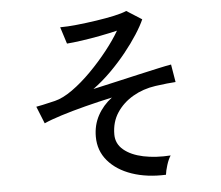

<svg xmlns="http://www.w3.org/2000/svg" viewBox="-56 -866 1113 969"><g transform="rotate(-5 500.0 -381.0)"><path d="M746 39Q650 43 574 17Q498 -9 454 -60.5Q410 -112 410 -183Q410 -242 436 -290Q462 -338 508 -373Q439 -358 371 -340.5Q303 -323 247.5 -305.5Q192 -288 159 -273L124 -360Q135 -362 157 -366.5Q179 -371 220 -381Q261 -391 309.5 -425.5Q358 -460 406.5 -509Q455 -558 496 -610Q537 -662 563 -707Q526 -698 476.5 -688.5Q427 -679 381 -672.5Q335 -666 306 -664L279 -749Q315 -749 363.5 -754Q412 -759 462.5 -766.5Q513 -774 554.5 -783Q596 -792 618 -802L695 -753Q681 -721 654 -679Q627 -637 590.5 -591.5Q554 -546 510.5 -502.5Q467 -459 419 -424Q478 -437 538.5 -451Q599 -465 654.5 -477.5Q710 -490 753 -499.5Q796 -509 820 -513L835 -423Q798 -421 732 -412Q669 -403 617.5 -373Q566 -343 535 -296Q504 -249 504 -186Q504 -139 541 -108Q578 -77 640 -64Q702 -51 778 -56Q766 -38 757 -9Q748 20 746 39Z"/></g></svg>

Font: Zen Kaku Gothic New Medium
Style: Regular
Weight: 500
Designer: Yoshimichi Ohira
Foundry: Positype
Version: Version 1.002